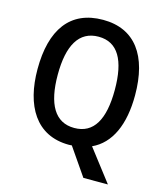

<svg xmlns="http://www.w3.org/2000/svg" viewBox="-129 -822 936 1089"><g transform="rotate(15 339.5 -277.5)"><path d="M626 -358C626 -590 529 -725 341 -725C147 -725 53 -590 53 -359C53 -146 141 10 336 10C342 10 348 9 353 9L464 170H608L465 -16C572 -65 626 -186 626 -358ZM172 -358C172 -530 226 -626 341 -626C455 -626 507 -531 507 -358C507 -184 454 -90 340 -90C226 -90 172 -186 172 -358Z"/></g></svg>

Font: Noto Sans UI SemiCondensed Medium
Style: Regular
Weight: 500
Width: 4
Designer: Monotype Design Team
Foundry: Monotype Imaging Inc.
Version: Version 1.901